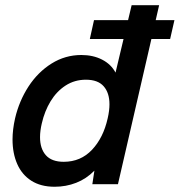

<svg xmlns="http://www.w3.org/2000/svg" viewBox="-20 -710 692 740"><path d="M635.7 -559.6H563.5L434.6 0H335.9L343.8 -52.2Q312.5 -20.5 273.4 -5.4Q234.4 9.8 190.4 9.8Q137.2 9.8 100.8 -13.4Q64.5 -36.6 46.4 -77.9Q28.3 -119.1 28.3 -172.4Q28.3 -210.4 38.1 -253.9Q53.7 -320.8 89.8 -376.5Q126 -432.1 178.7 -465.1Q231.4 -498 293.5 -498Q338.9 -498 373.5 -480.2Q408.2 -462.4 425.3 -430.2L456.1 -559.6H326.2L342.3 -632.3H473.6L487.3 -689.9H593.3L580.1 -632.3H652.3ZM401.9 -308.1Q401.9 -352.1 379.6 -377.4Q357.4 -402.8 311 -402.8Q267.6 -402.8 232.9 -380.4Q198.2 -357.9 175 -319.8Q151.9 -281.7 141.1 -234.4Q134.3 -205.6 134.3 -181.2Q134.3 -137.2 156.7 -111.8Q179.2 -86.4 225.6 -86.4Q291 -86.4 334.7 -132.8Q378.4 -179.2 395 -253.9Q401.9 -283.7 401.9 -308.1Z"/></svg>

Font: Acari Sans SemiBold
Style: Italic
Weight: 600
Italic angle: -13°
Designer: Alfredo Marco Pradil and Stefan Peev
Foundry: Hanken Design Co.
Version: Version 1.045;January 11, 2019;FontCreator 11.5.0.2425 64-bi